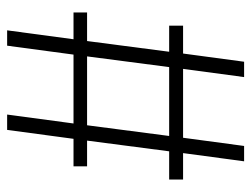

<svg xmlns="http://www.w3.org/2000/svg" viewBox="-103 -601 704 538"><g transform="rotate(90 249.0 -332.0)"><path d="M404 -454 374 -224H446V-186H369L344 0H301L326 -186H133L108 0H65L90 -186H15V-224H95L125 -454H52V-493H130L153 -664H196L173 -493H366L389 -664H432L409 -493H483V-454ZM331 -224 361 -454H168L138 -224Z"/></g></svg>

Font: FiraGO ExtraLight
Style: Regular
Weight: 200
Designer: bBox Type
Foundry: bBox Type GmbH
Version: Version 1.001